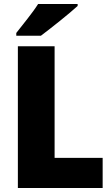

<svg xmlns="http://www.w3.org/2000/svg" viewBox="-20 -1040 566 967"><path d="M371 -1010V-1020H172C144 -975 95 -917 62 -874V-860H186C238 -899 331 -973 371 -1010ZM70 -93H497V-245H255V-807H70Z"/></svg>

Font: Noto Sans Kannada UI SemiCondensed Black
Style: Regular
Weight: 900
Width: 4
Designer: Jelle Bosma - Monotype Design Team
Foundry: Monotype Imaging Inc.
Version: Version 2.005